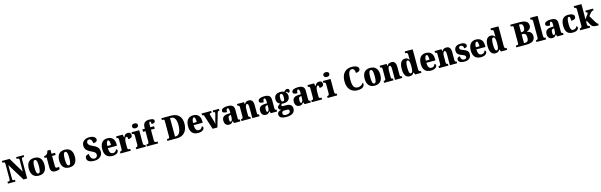

<svg xmlns="http://www.w3.org/2000/svg" viewBox="163 -3192 18311 5845"><g transform="rotate(-15 9318.0 -269.5)"><path d="M19 0H255V-58H217C187 -58 175 -65 175 -120V-544L508 0H624V-594C624 -641 641 -657 668 -657H705V-714H468V-657H507C530 -657 549 -643 549 -598V-236L260 -714H19V-657H56C79 -657 100 -650 100 -598V-120C100 -65 80 -58 48 -58H19Z M993 10C1156 10 1241 -82 1241 -270C1241 -458 1148 -550 996 -550C833 -550 748 -458 748 -270C748 -82 841 10 993 10ZM995 -58C942 -58 924 -131 924 -270C924 -410 941 -482 994 -482C1047 -482 1066 -410 1066 -270C1066 -131 1048 -58 995 -58Z M1511 10C1584 10 1633 -8 1654 -19V-93C1635 -87 1611 -84 1586 -84C1545 -84 1535 -108 1535 -165V-466H1646V-536H1535V-660H1437C1428 -617 1413 -586 1397 -567C1380 -546 1347 -520 1297 -520V-466H1362V-149C1362 -31 1420 10 1511 10Z M1951 10C2114 10 2199 -82 2199 -270C2199 -458 2106 -550 1954 -550C1791 -550 1706 -458 1706 -270C1706 -82 1799 10 1951 10ZM1953 -58C1900 -58 1882 -131 1882 -270C1882 -410 1899 -482 1952 -482C2005 -482 2024 -410 2024 -270C2024 -131 2006 -58 1953 -58Z M2743 10C2900 10 3001 -78 3001 -208C3001 -305 2962 -372 2828 -432C2696 -490 2672 -530 2672 -576C2672 -632 2706 -659 2749 -659C2812 -659 2847 -583 2847 -516C2942 -516 2975 -552 2975 -600C2975 -660 2914 -724 2771 -724C2636 -724 2532 -647 2532 -524C2532 -431 2570 -361 2703 -299C2799 -255 2859 -222 2859 -154C2859 -102 2825 -54 2763 -54C2701 -54 2631 -104 2631 -233C2572 -233 2513 -209 2513 -128C2513 -72 2553 10 2743 10Z M3309 10C3451 10 3505 -54 3505 -111C3505 -135 3488 -152 3467 -158C3447 -107 3414 -69 3353 -69C3277 -69 3238 -126 3236 -256H3522V-308C3522 -467 3437 -550 3298 -550C3148 -550 3062 -453 3062 -265C3062 -91 3142 10 3309 10ZM3353 -323H3238C3238 -426 3265 -482 3303 -482C3338 -482 3353 -423 3353 -323Z M3564 0H3889V-58H3857C3824 -58 3804 -66 3804 -125V-277C3804 -358 3826 -442 3868 -442C3901 -442 3906 -412 3906 -357C3984 -357 4037 -385 4037 -454C4037 -508 4010 -548 3941 -548C3872 -548 3831 -516 3801 -440H3797L3778 -536H3571V-479H3575C3614 -479 3631 -470 3631 -411V-130C3631 -67 3608 -58 3568 -58H3564Z M4209 -623C4260 -623 4303 -648 4303 -698C4303 -750 4260 -773 4209 -773C4156 -773 4116 -750 4116 -698C4116 -648 4156 -623 4209 -623ZM4062 0H4365V-58H4355C4322 -58 4299 -73 4299 -128V-536H4055V-479H4072C4103 -479 4128 -463 4128 -412V-131C4128 -74 4105 -58 4072 -58H4062Z M4395 0H4751V-58H4704C4684 -58 4648 -65 4648 -120V-459H4768V-536H4648V-589C4648 -679 4662 -707 4684 -707C4708 -707 4714 -650 4714 -620C4809 -620 4829 -656 4829 -694C4829 -729 4804 -769 4673 -769C4528 -769 4476 -694 4476 -567V-536H4399V-459H4476V-120C4476 -65 4436 -58 4420 -58H4395Z M5044 0H5351C5567 0 5682 -156 5682 -375C5682 -602 5556 -714 5351 -714H5044V-657H5083C5109 -657 5125 -641 5125 -600V-114C5125 -79 5112 -58 5091 -58H5044ZM5330 -67H5301V-649H5330C5436 -649 5494 -564 5494 -375C5494 -187 5436 -67 5330 -67Z M6012 10C6154 10 6208 -54 6208 -111C6208 -135 6191 -152 6170 -158C6150 -107 6117 -69 6056 -69C5980 -69 5941 -126 5939 -256H6225V-308C6225 -467 6140 -550 6001 -550C5851 -550 5765 -453 5765 -265C5765 -91 5845 10 6012 10ZM6056 -323H5941C5941 -426 5968 -482 6006 -482C6041 -482 6056 -423 6056 -323Z M6330 -433 6469 0H6620L6739 -408C6755 -464 6768 -479 6790 -479H6813V-536H6615V-479H6633C6660 -479 6670 -465 6670 -450C6670 -430 6666 -417 6660 -395L6605 -195C6598 -169 6594 -140 6589 -114C6585 -146 6578 -178 6566 -218L6510 -406C6506 -419 6502 -433 6502 -449C6502 -468 6511 -479 6538 -479H6568V-536H6264V-479C6305 -479 6318 -470 6330 -433Z M6987 10C7050 10 7074 -9 7114 -62H7123L7145 0H7343V-58H7339C7299 -58 7287 -74 7287 -128V-381C7287 -506 7219 -550 7083 -550C6975 -550 6884 -519 6884 -446C6884 -397 6929 -377 7023 -377C7023 -447 7041 -485 7068 -485C7099 -485 7114 -449 7114 -374V-321L7042 -318C6912 -313 6847 -264 6847 -154C6847 -42 6910 10 6987 10ZM7057 -66C7033 -66 7023 -96 7023 -151C7023 -221 7039 -256 7088 -261L7115 -264V-191C7115 -116 7092 -66 7057 -66Z M7377 0H7673V-58H7670C7631 -58 7614 -67 7614 -122V-305C7614 -384 7628 -457 7672 -457C7711 -457 7720 -408 7720 -323V0H7948V-58H7944C7904 -58 7892 -67 7892 -128V-358C7892 -493 7843 -550 7749 -550C7671 -550 7637 -514 7615 -469H7611L7599 -536H7381V-479H7385C7424 -479 7442 -470 7442 -415V-125C7442 -67 7421 -58 7381 -58H7377Z M8145 10C8208 10 8232 -9 8272 -62H8281L8303 0H8501V-58H8497C8457 -58 8445 -74 8445 -128V-381C8445 -506 8377 -550 8241 -550C8133 -550 8042 -519 8042 -446C8042 -397 8087 -377 8181 -377C8181 -447 8199 -485 8226 -485C8257 -485 8272 -449 8272 -374V-321L8200 -318C8070 -313 8005 -264 8005 -154C8005 -42 8068 10 8145 10ZM8215 -66C8191 -66 8181 -96 8181 -151C8181 -221 8197 -256 8246 -261L8273 -264V-191C8273 -116 8250 -66 8215 -66Z M8734 234C8919 234 9007 160 9007 40C9007 -58 8946 -113 8820 -113H8714C8694 -113 8676 -122 8676 -144C8676 -165 8691 -186 8703 -192C8714 -189 8742 -188 8754 -188C8896 -188 8959 -262 8959 -370C8959 -429 8934 -469 8905 -496C8912 -499 8921 -505 8934 -505C8946 -505 8966 -493 8966 -459C9018 -459 9035 -489 9035 -523C9035 -555 9012 -584 8971 -584C8924 -584 8897 -557 8868 -524C8834 -542 8802 -550 8754 -550C8611 -550 8548 -484 8548 -365C8548 -279 8595 -228 8655 -209C8598 -178 8559 -147 8559 -102C8559 -53 8599 -30 8636 -16C8559 -9 8510 35 8510 101C8510 188 8584 234 8734 234ZM8752 -251C8705 -251 8696 -300 8696 -364C8696 -431 8705 -486 8753 -486C8802 -486 8809 -433 8809 -365C8809 -299 8802 -251 8752 -251ZM8737 170C8685 170 8640 148 8640 100C8640 44 8680 27 8705 27H8819C8859 27 8876 50 8876 81C8876 137 8823 170 8737 170Z M9208 10C9271 10 9295 -9 9335 -62H9344L9366 0H9564V-58H9560C9520 -58 9508 -74 9508 -128V-381C9508 -506 9440 -550 9304 -550C9196 -550 9105 -519 9105 -446C9105 -397 9150 -377 9244 -377C9244 -447 9262 -485 9289 -485C9320 -485 9335 -449 9335 -374V-321L9263 -318C9133 -313 9068 -264 9068 -154C9068 -42 9131 10 9208 10ZM9278 -66C9254 -66 9244 -96 9244 -151C9244 -221 9260 -256 9309 -261L9336 -264V-191C9336 -116 9313 -66 9278 -66Z M9595 0H9920V-58H9888C9855 -58 9835 -66 9835 -125V-277C9835 -358 9857 -442 9899 -442C9932 -442 9937 -412 9937 -357C10015 -357 10068 -385 10068 -454C10068 -508 10041 -548 9972 -548C9903 -548 9862 -516 9832 -440H9828L9809 -536H9602V-479H9606C9645 -479 9662 -470 9662 -411V-130C9662 -67 9639 -58 9599 -58H9595Z M10240 -623C10291 -623 10334 -648 10334 -698C10334 -750 10291 -773 10240 -773C10187 -773 10147 -750 10147 -698C10147 -648 10187 -623 10240 -623ZM10093 0H10396V-58H10386C10353 -58 10330 -73 10330 -128V-536H10086V-479H10103C10134 -479 10159 -463 10159 -412V-131C10159 -74 10136 -58 10103 -58H10093Z M11041 10C11219 10 11259 -73 11259 -131C11259 -146 11254 -166 11245 -175C11216 -130 11166 -74 11071 -74C10948 -74 10905 -156 10905 -358C10905 -547 10934 -656 11030 -656C11101 -656 11123 -580 11123 -513C11215 -513 11258 -554 11258 -606C11258 -671 11186 -724 11040 -724C10829 -724 10719 -575 10719 -358C10719 -137 10826 10 11041 10Z M11578 10C11741 10 11826 -82 11826 -270C11826 -458 11733 -550 11581 -550C11418 -550 11333 -458 11333 -270C11333 -82 11426 10 11578 10ZM11580 -58C11527 -58 11509 -131 11509 -270C11509 -410 11526 -482 11579 -482C11632 -482 11651 -410 11651 -270C11651 -131 11633 -58 11580 -58Z M11874 0H12170V-58H12167C12128 -58 12111 -67 12111 -122V-305C12111 -384 12125 -457 12169 -457C12208 -457 12217 -408 12217 -323V0H12445V-58H12441C12401 -58 12389 -67 12389 -128V-358C12389 -493 12340 -550 12246 -550C12168 -550 12134 -514 12112 -469H12108L12096 -536H11878V-479H11882C11921 -479 11939 -470 11939 -415V-125C11939 -67 11918 -58 11878 -58H11874Z M12681 10C12749 10 12791 -21 12818 -73H12823L12854 0H13049V-58H13041C12998 -58 12978 -75 12978 -137V-760H12727V-703H12735C12773 -703 12805 -696 12805 -642V-590C12805 -551 12805 -508 12807 -478H12802C12778 -518 12743 -548 12678 -548C12566 -548 12500 -460 12500 -267C12500 -75 12566 10 12681 10ZM12735 -68C12691 -68 12674 -135 12674 -268C12674 -400 12691 -472 12736 -472C12789 -472 12805 -400 12805 -269C12805 -136 12789 -68 12735 -68Z M13346 10C13488 10 13542 -54 13542 -111C13542 -135 13525 -152 13504 -158C13484 -107 13451 -69 13390 -69C13314 -69 13275 -126 13273 -256H13559V-308C13559 -467 13474 -550 13335 -550C13185 -550 13099 -453 13099 -265C13099 -91 13179 10 13346 10ZM13390 -323H13275C13275 -426 13302 -482 13340 -482C13375 -482 13390 -423 13390 -323Z M13604 0H13900V-58H13897C13858 -58 13841 -67 13841 -122V-305C13841 -384 13855 -457 13899 -457C13938 -457 13947 -408 13947 -323V0H14175V-58H14171C14131 -58 14119 -67 14119 -128V-358C14119 -493 14070 -550 13976 -550C13898 -550 13864 -514 13842 -469H13838L13826 -536H13608V-479H13612C13651 -479 13669 -470 13669 -415V-125C13669 -67 13648 -58 13608 -58H13604Z M14411 10C14549 10 14619 -61 14619 -168C14619 -270 14554 -309 14459 -343C14376 -372 14354 -390 14354 -431C14354 -466 14380 -485 14416 -485C14464 -485 14502 -450 14502 -384C14569 -384 14599 -407 14599 -453C14599 -501 14552 -549 14431 -549C14306 -549 14224 -496 14224 -383C14224 -284 14277 -242 14385 -204C14457 -178 14491 -159 14491 -118C14491 -85 14470 -56 14413 -56C14354 -56 14311 -94 14311 -182C14260 -182 14218 -162 14218 -106C14218 -41 14262 10 14411 10Z M14923 10C15065 10 15119 -54 15119 -111C15119 -135 15102 -152 15081 -158C15061 -107 15028 -69 14967 -69C14891 -69 14852 -126 14850 -256H15136V-308C15136 -467 15051 -550 14912 -550C14762 -550 14676 -453 14676 -265C14676 -91 14756 10 14923 10ZM14967 -323H14852C14852 -426 14879 -482 14917 -482C14952 -482 14967 -423 14967 -323Z M15384 10C15452 10 15494 -21 15521 -73H15526L15557 0H15752V-58H15744C15701 -58 15681 -75 15681 -137V-760H15430V-703H15438C15476 -703 15508 -696 15508 -642V-590C15508 -551 15508 -508 15510 -478H15505C15481 -518 15446 -548 15381 -548C15269 -548 15203 -460 15203 -267C15203 -75 15269 10 15384 10ZM15438 -68C15394 -68 15377 -135 15377 -268C15377 -400 15394 -472 15439 -472C15492 -472 15508 -400 15508 -269C15508 -136 15492 -68 15438 -68Z M16041 0H16358C16543 0 16633 -65 16633 -197C16633 -303 16567 -359 16475 -376V-381C16545 -402 16607 -448 16607 -540C16607 -665 16510 -714 16331 -714H16041V-657H16085C16102 -657 16123 -645 16123 -599V-115C16123 -77 16112 -58 16087 -58H16041ZM16323 -407H16299V-649H16322C16386 -649 16423 -620 16423 -531C16423 -442 16389 -407 16323 -407ZM16344 -66H16299V-341H16346C16411 -341 16444 -296 16444 -200C16444 -100 16407 -66 16344 -66Z M16676 0H16979V-58H16970C16938 -58 16914 -73 16914 -128V-760H16676V-703H16687C16700 -703 16742 -696 16742 -644V-128C16742 -73 16719 -58 16687 -58H16676Z M17173 10C17236 10 17260 -9 17300 -62H17309L17331 0H17529V-58H17525C17485 -58 17473 -74 17473 -128V-381C17473 -506 17405 -550 17269 -550C17161 -550 17070 -519 17070 -446C17070 -397 17115 -377 17209 -377C17209 -447 17227 -485 17254 -485C17285 -485 17300 -449 17300 -374V-321L17228 -318C17098 -313 17033 -264 17033 -154C17033 -42 17096 10 17173 10ZM17243 -66C17219 -66 17209 -96 17209 -151C17209 -221 17225 -256 17274 -261L17301 -264V-191C17301 -116 17278 -66 17243 -66Z M17820 10C17965 10 18007 -54 18007 -105C18007 -125 17996 -142 17978 -152C17957 -104 17913 -67 17853 -67C17787 -67 17761 -135 17761 -267C17761 -435 17785 -485 17824 -485C17857 -485 17868 -422 17868 -350C17991 -350 18009 -402 18009 -444C18009 -498 17962 -550 17818 -550C17689 -550 17587 -483 17587 -266C17587 -58 17680 10 17820 10Z M18054 0H18367V-58H18350C18336 -58 18296 -66 18296 -122V-198L18320 -232L18384 -107C18430 -19 18473 0 18623 0H18635V-58H18631C18609 -58 18586 -87 18553 -143L18435 -341L18479 -400C18524 -460 18562 -483 18603 -483V-536H18360V-483C18389 -483 18408 -469 18408 -452C18408 -447 18410 -437 18399 -424L18291 -279C18293 -294 18296 -344 18296 -378V-760H18054V-703H18068C18081 -703 18123 -696 18123 -644V-120C18123 -65 18082 -58 18068 -58H18054Z"/></g></svg>

Font: Noto Serif Devanagari Condensed Black
Style: Regular
Weight: 900
Width: 3
Designer: Universal Thirst, Indian Type Foundry and the Monotype Design Team
Foundry: Monotype Imaging Inc.
Version: Version 2.004